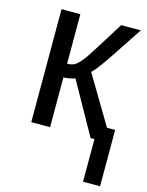

<svg xmlns="http://www.w3.org/2000/svg" viewBox="-111 -597 664 867"><g transform="rotate(15 221.0 -164.0)"><path d="M67.4 -528.3H155.3V-296.9Q169.9 -296.9 181.6 -300.8Q193.4 -304.7 206.1 -317.1Q218.8 -329.6 234.9 -352.1Q251 -374.5 346.2 -528.3H438L332.5 -369.6Q287.1 -303.2 270 -289.1L404.3 -64H442.4V199.2H362.8V0H344.7L209 -242.7Q199.7 -238.8 183.8 -235.8Q168 -232.9 155.3 -232.9V0H67.4Z"/></g></svg>

Font: Arial
Style: Regular
Weight: 400
Designer: Steve Matteson
Foundry: Ascender Corporation
Version: Version 2.00.3